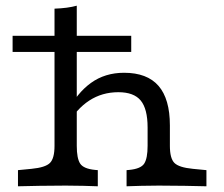

<svg xmlns="http://www.w3.org/2000/svg" viewBox="-20 -652 785 672"><path d="M209.8 -2.4Q157.2 -2.4 118.5 -1.6Q79.8 -0.8 42.9 0V-56.5L90.3 -61.1Q139.1 -65.8 154.9 -81.8Q170.8 -97.7 170.8 -141.5V-206.7H248.7V-141.5Q248.7 -97.5 260.6 -79.4Q272.5 -61.2 313 -57.3L322.3 -56.5V0Q297.8 -0.8 271.5 -1.6Q245.3 -2.4 209.8 -2.4ZM496.6 -206.7V-205.7Q496.6 -270.8 472.6 -300.1Q448.6 -329.3 394.3 -329.3Q337.4 -329.3 292.4 -300Q247.3 -270.6 214.8 -213.3L215.1 -259.4Q249.3 -326.5 298.5 -361.9Q347.7 -397.3 414.2 -397.3Q495 -397.3 534.8 -351.5Q574.6 -305.7 574.6 -213V-206.7ZM535.6 -2.4Q500.8 -2.4 474.2 -1.6Q447.6 -0.8 423 0V-56.5L432.3 -57.3Q472.9 -61.2 484.7 -79.4Q496.6 -97.5 496.6 -141.5V-206.7H574.6V-141.5Q574.6 -97.7 590.4 -81.8Q606.3 -65.8 655 -61.1L702.5 -56.5V0Q665.6 -0.8 626.9 -1.6Q588.1 -2.4 535.6 -2.4ZM170.8 -206.7V-621.7Q194.1 -622.5 213.5 -625.1Q232.9 -627.7 248.7 -632.1V-206.7ZM24.1 -470.2V-526.6H439.3V-470.2Z"/></svg>

Font: Playfair 5pt SemiExpanded Light
Style: Regular
Weight: 300
Width: 6
Designer: Claus Eggers Sørensen
Foundry: Claus Eggers Sørensen
Version: Version 2.203